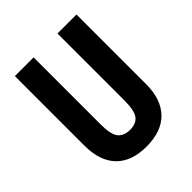

<svg xmlns="http://www.w3.org/2000/svg" viewBox="-201 -838 972 972"><g transform="rotate(-45 285.5 -352.0)"><path d="M507 -215Q507 -107 450 -48.5Q393 10 285 10Q179 10 122.5 -48Q66 -106 66 -216V-714H200V-236Q200 -160 222 -134.5Q244 -109 286 -109Q330 -109 350.5 -135.5Q371 -162 371 -237V-714H507Z"/></g></svg>

Font: Noto Sans Telugu ExtraCondensed
Style: Bold
Weight: 700
Width: 2
Designer: Jelle Bosma - Monotype Design Team
Foundry: Monotype Imaging Inc.
Version: Version 2.005; ttfautohint (v1.8.4.7-5d5b)